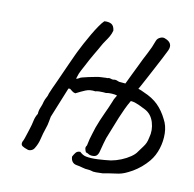

<svg xmlns="http://www.w3.org/2000/svg" viewBox="-111 -822 1010 1001"><g transform="rotate(15 394.0 -322.0)"><path d="M493 64Q484 65 478 64.5Q472 64 466.5 62.5Q461 61 451 61Q435 62 418.5 58.5Q402 55 386 54Q371 53 362 43.5Q353 34 351 17Q356 5 363 -6Q370 -17 386 -18Q395 -11 403.5 -7Q412 -3 421 -2Q446 1 483 -4Q520 -9 552 -16Q578 -23 603.5 -36Q629 -49 649 -65.5Q669 -82 677 -98Q689 -118 696.5 -130Q704 -142 708 -153.5Q712 -165 714 -183Q722 -224 706 -264Q690 -304 654 -319Q630 -329 616.5 -333.5Q603 -338 594 -340Q585 -342 572 -342Q560 -317 551 -292Q542 -267 534 -242Q525 -212 515.5 -180.5Q506 -149 498 -122Q494 -105 492 -93Q490 -81 488 -70Q486 -59 483 -41Q479 -26 471 -20Q463 -14 447 -14Q437 -14 430 -18Q423 -22 415 -23Q409 -33 407 -41.5Q405 -50 411 -59Q415 -97 422 -125Q429 -153 430 -161Q442 -205 456 -243Q470 -281 481 -317Q483 -326 487 -334Q491 -342 495 -351Q486 -354 466.5 -353.5Q447 -353 436 -349Q431 -349 420.5 -349Q410 -349 399 -347.5Q388 -346 380 -343Q351 -345 329 -333.5Q307 -322 282 -306Q271 -307 263.5 -312.5Q256 -318 249 -322Q242 -320 241 -321L190 -155Q189 -150 187.5 -129.5Q186 -109 181 -91Q173 -59 169 -30Q165 -1 152 24Q147 35 135.5 40Q124 45 114 41Q100 38 88.5 32Q77 26 81 9Q85 1 88.5 -13.5Q92 -28 95.5 -43.5Q99 -59 101 -68Q106 -89 108.5 -111Q111 -133 121 -152Q120 -170 126 -187.5Q132 -205 134 -221Q137 -235 142.5 -246.5Q148 -258 149 -269Q154 -285 159.5 -301Q165 -317 170 -330Q175 -343 176 -347Q183 -368 193 -396Q203 -424 212 -450.5Q221 -477 228 -495.5Q235 -514 236 -517Q244 -538 256 -566Q268 -594 281.5 -622.5Q295 -651 308 -674Q321 -697 331 -708Q354 -712 369 -705Q384 -698 389 -673Q386 -655 379 -640Q372 -625 363 -610Q354 -595 345 -574Q344 -571 338 -558.5Q332 -546 323.5 -528Q315 -510 307 -492Q299 -474 294 -461Q285 -440 280.5 -429.5Q276 -419 273 -409.5Q270 -400 266 -381Q271 -381 274.5 -383.5Q278 -386 282 -388Q282 -390 295 -395Q308 -400 326.5 -405.5Q345 -411 362.5 -416Q380 -421 390 -422Q394 -422 401.5 -423.5Q409 -425 415.5 -425.5Q422 -426 421 -425Q431 -430 440 -427.5Q449 -425 455 -426Q463 -429 471 -427.5Q479 -426 487 -423Q494 -423 503 -423Q512 -423 521 -423Q531 -450 541 -476Q551 -502 561 -528Q576 -569 591.5 -605Q607 -641 617 -680Q621 -693 635 -700.5Q649 -708 661 -703Q683 -697 691.5 -683Q700 -669 692 -647Q686 -631 674 -602Q662 -573 648 -540Q634 -507 621.5 -477.5Q609 -448 601 -430Q593 -412 593 -414Q602 -412 610 -409.5Q618 -407 625 -404Q675 -388 706.5 -361.5Q738 -335 762 -295Q782 -265 786.5 -224.5Q791 -184 782 -143Q773 -102 751 -70Q735 -47 716.5 -28.5Q698 -10 677 5Q655 20 639.5 28Q624 36 609 40Q594 44 575 48Q556 52 528 60Z"/></g></svg>

Font: Caveat Medium
Style: Regular
Weight: 500
Designer: Pablo Impallari
Foundry: Pablo Impallari
Version: Version 2.000